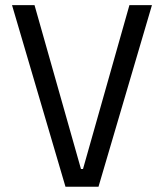

<svg xmlns="http://www.w3.org/2000/svg" viewBox="-20 -713 626 733"><path d="M230 0 25.9 -693.4H111.8L289.1 -67.9H296.9L474.1 -693.4H560.1L356 0Z"/></svg>

Font: Cascadia Mono NF SemiLight
Style: Regular
Weight: 350
Monospace: yes
Designer: Aaron Bell
Foundry: Saja Typeworks
Version: Version 2404.023; ttfautohint (v1.8.4)